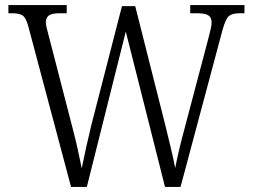

<svg xmlns="http://www.w3.org/2000/svg" viewBox="-20 -734 992 754"><path d="M91 -631Q82 -664 69 -673Q56 -682 26 -682H13V-714H242V-682H215Q183 -682 171.5 -673Q160 -664 160 -646Q160 -637 163.5 -623.5Q167 -610 172 -591L265 -231Q277 -185 285 -149Q293 -113 301 -73Q309 -113 318 -153.5Q327 -194 338 -240L459 -710H511L629 -243Q641 -194 651 -152.5Q661 -111 668 -74Q681 -142 706 -234L798 -582Q803 -602 807 -618.5Q811 -635 811 -645Q811 -665 798.5 -673.5Q786 -682 753 -682H727V-714H940V-682H922Q892 -682 879 -671Q866 -660 854 -617L689 0H628L474 -610L321 0H259Z"/></svg>

Font: Noto Serif Hebrew SemiCondensed Light
Style: Regular
Weight: 300
Width: 4
Designer: Monotype Design Team
Foundry: Monotype Imaging Inc.
Version: Version 2.004; ttfautohint (v1.8.4.7-5d5b)